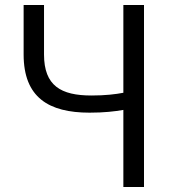

<svg xmlns="http://www.w3.org/2000/svg" viewBox="-20 -752 701 772"><path d="M476 0H559V-732H476V-379C445 -373 403 -368 348 -368C225 -368 157 -407 157 -533V-732H75V-533C75 -360 176 -299 340 -299C399 -299 441 -304 476 -310Z"/></svg>

Font: Source Han Sans JP Normal
Style: Regular
Weight: 350
Designer: Ryoko NISHIZUKA 西塚涼子 (kana, bopomofo & ideographs); Paul D. Hunt (Latin, Greek & Cyrillic); Sandoll Communications 산돌커뮤니
Foundry: Adobe
Version: Version 2.002;hotconv 1.0.116;makeotfexe 2.5.65601